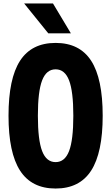

<svg xmlns="http://www.w3.org/2000/svg" viewBox="-20 -1066 640 1105"><path d="M300 19Q162 19 95.5 -84Q29 -187 29 -400Q29 -614 95.5 -716.5Q162 -819 300 -819Q438 -819 504.5 -716.5Q571 -614 571 -400Q571 -187 504.5 -84Q438 19 300 19ZM300 -133Q353 -133 377.5 -196.5Q402 -260 402 -400Q402 -540 377.5 -603.5Q353 -667 300 -667Q247 -667 222.5 -603.5Q198 -540 198 -400Q198 -260 222.5 -196.5Q247 -133 300 -133ZM388 -874H258L119 -1046H285Z"/></svg>

Font: Martian Mono Condensed
Style: Bold
Weight: 700
Width: 3
Designer: Roman Shamin
Foundry: Evil Martians
Version: Version 1.000